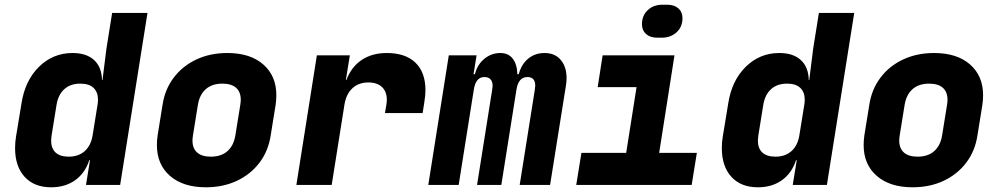

<svg xmlns="http://www.w3.org/2000/svg" viewBox="-20 -785 4240 815"><path d="M456 -730H606L490 0H345L362 -105H359Q341 -50 299 -20Q257 10 197 10Q125 10 84.5 -34.5Q44 -79 44 -156Q44 -182 48 -205L71 -345Q86 -443 145.5 -501.5Q205 -560 288 -560Q347 -560 379.5 -530Q412 -500 413 -445H415L432 -580ZM394 -340Q396 -354 396 -361Q396 -394 377 -412Q358 -430 321 -430Q279 -430 253 -406.5Q227 -383 220 -340L199 -210Q197 -194 197 -189Q197 -155 216 -137.5Q235 -120 272 -120Q313 -120 339.5 -143.5Q366 -167 373 -210Z M646 -169Q646 -189 649 -210L670 -340Q680 -406 717.5 -455.5Q755 -505 813.5 -532.5Q872 -560 945 -560Q1042 -560 1097.5 -511.5Q1153 -463 1153 -381Q1153 -361 1150 -340L1129 -210Q1119 -144 1081.5 -94.5Q1044 -45 985.5 -17.5Q927 10 854 10Q757 10 701.5 -38.5Q646 -87 646 -169ZM979 -210 1000 -340Q1002 -354 1002 -361Q1002 -395 982 -412.5Q962 -430 924 -430Q880 -430 853.5 -406.5Q827 -383 820 -340L799 -210Q797 -196 797 -189Q797 -155 817 -137.5Q837 -120 875 -120Q919 -120 945.5 -143.5Q972 -167 979 -210Z M1786 -402Q1786 -380 1781 -350L1774 -305H1614L1620 -340Q1622 -354 1622 -361Q1622 -396 1601.5 -415.5Q1581 -435 1544 -435Q1502 -435 1475.5 -410Q1449 -385 1442 -340L1388 0H1238L1325 -550H1465L1448 -445H1450Q1472 -502 1516 -531Q1560 -560 1622 -560Q1701 -560 1743.5 -519Q1786 -478 1786 -402Z M2385 -453Q2385 -438 2382 -420L2315 0H2186L2250 -403Q2252 -417 2252 -421Q2252 -458 2219 -458Q2180 -458 2172 -403L2108 0H2005L2069 -403Q2071 -415 2071 -420Q2071 -439 2062 -448.5Q2053 -458 2036 -458Q1999 -458 1991 -403L1927 0H1798L1885 -550H2003L1990 -470H1996Q2006 -511 2036 -535.5Q2066 -560 2104 -560Q2138 -560 2156.5 -536Q2175 -512 2176 -470H2182Q2193 -512 2222 -536Q2251 -560 2292 -560Q2335 -560 2360 -531Q2385 -502 2385 -453Z M2770 -625Q2740 -625 2722.5 -640.5Q2705 -656 2705 -682Q2705 -719 2729.5 -742Q2754 -765 2792 -765H2812Q2842 -765 2859.5 -749.5Q2877 -734 2877 -708Q2877 -671 2852 -648Q2827 -625 2789 -625ZM2916 0H2426L2448 -136H2638L2682 -415H2517L2538 -550H2843L2778 -136H2938Z M3456 -730H3606L3490 0H3345L3362 -105H3359Q3341 -50 3299 -20Q3257 10 3197 10Q3125 10 3084.5 -34.5Q3044 -79 3044 -156Q3044 -182 3048 -205L3071 -345Q3086 -443 3145.5 -501.5Q3205 -560 3288 -560Q3347 -560 3379.5 -530Q3412 -500 3413 -445H3415L3432 -580ZM3394 -340Q3396 -354 3396 -361Q3396 -394 3377 -412Q3358 -430 3321 -430Q3279 -430 3253 -406.5Q3227 -383 3220 -340L3199 -210Q3197 -194 3197 -189Q3197 -155 3216 -137.5Q3235 -120 3272 -120Q3313 -120 3339.5 -143.5Q3366 -167 3373 -210Z M3646 -169Q3646 -189 3649 -210L3670 -340Q3680 -406 3717.5 -455.5Q3755 -505 3813.5 -532.5Q3872 -560 3945 -560Q4042 -560 4097.5 -511.5Q4153 -463 4153 -381Q4153 -361 4150 -340L4129 -210Q4119 -144 4081.5 -94.5Q4044 -45 3985.5 -17.5Q3927 10 3854 10Q3757 10 3701.5 -38.5Q3646 -87 3646 -169ZM3979 -210 4000 -340Q4002 -354 4002 -361Q4002 -395 3982 -412.5Q3962 -430 3924 -430Q3880 -430 3853.5 -406.5Q3827 -383 3820 -340L3799 -210Q3797 -196 3797 -189Q3797 -155 3817 -137.5Q3837 -120 3875 -120Q3919 -120 3945.5 -143.5Q3972 -167 3979 -210Z"/></svg>

Font: JetBrains Mono Extra Bold
Style: Italic
Weight: 800
Italic angle: -9°
Monospace: yes
Designer: Philipp Nurullin, Konstantin Bulenkov
Foundry: JetBrains
Version: 2.002